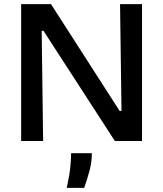

<svg xmlns="http://www.w3.org/2000/svg" viewBox="-20 -680 786 926"><path d="M82 0V-660H226L557 -145H566L559 -660H665V0H534L190 -531H181L188 0ZM302 226Q316 162 319.5 121.5Q323 81 323 59H423Q423 102 411.5 144.5Q400 187 386 226Z"/></svg>

Font: Bricolage Grotesque 96pt ExtraBold Medium
Style: Regular
Weight: 500
Version: Version 1.001;gftools[0.9.33.dev8+g029e19f]